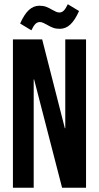

<svg xmlns="http://www.w3.org/2000/svg" viewBox="-20 -886 467 906"><path d="M41 -700H179L286 -281H288V-700H386V0H273L141 -511H139V0H41ZM75 -775Q94 -818 116 -838.5Q138 -859 166 -859Q184 -859 197.5 -854Q211 -849 226 -840Q235 -835 243.5 -831Q252 -827 260 -827Q272 -827 281 -836Q290 -845 300 -866L353 -834Q334 -791 312 -770.5Q290 -750 262 -750Q244 -750 230.5 -755Q217 -760 202 -769Q193 -774 184.5 -778Q176 -782 168 -782Q156 -782 147 -773Q138 -764 128 -743Z"/></svg>

Font: kids-team
Style: team
Weight: 400
Designer: Ryoichi Tsunekawa, Thomas Gollenia, Laura Emeder
Foundry: Ryoichi Tsunekawa, Thomas Gollenia, Laura Emeder
Version: Version 2.000